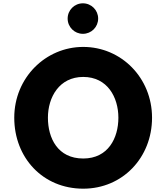

<svg xmlns="http://www.w3.org/2000/svg" viewBox="-20 -1123 1002 1158"><path d="M66 -413C66 -172 238 15 482 15C719 15 897 -172 897 -413C897 -654 711 -840 482 -840C255 -840 66 -654 66 -413ZM269 -413C269 -536 337 -659 482 -659C628 -659 694 -536 694 -413C694 -290 632 -167 482 -167C328 -167 269 -290 269 -413ZM480 -1103C429 -1103 388 -1062 388 -1011C388 -960 429 -919 480 -919C531 -919 572 -960 572 -1011C572 -1062 531 -1103 480 -1103Z"/></svg>

Font: Hussar Print
Style: Bold
Weight: 700
Foundry: Cannot Into Space Fonts
Version: Version 2.00